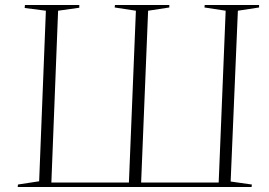

<svg xmlns="http://www.w3.org/2000/svg" viewBox="-20 -750 1077 770"><path d="M51 0 52 -10 137 -23 164 -707 79 -718 80 -730H298V-719L213 -707L186 -18H497L525 -707L440 -720L441 -730H659V-720L574 -707L546 -18H857L885 -707L800 -720L801 -730H1019V-720L934 -707L905 -22L990 -10L989 0Z"/></svg>

Font: Literata 72pt ExtraLight
Style: Italic
Weight: 200
Italic angle: -2°
Designer: Latin by Veronika Burian and Jose Scaglione. Greek by Irene Vlachou. Cyrillic by Vera Evstafieva
Foundry: TypeTogether
Version: Version 3.002